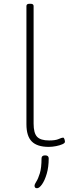

<svg xmlns="http://www.w3.org/2000/svg" viewBox="-20 -772 364 1017"><path d="M238 6Q177 6 148.5 -22.5Q120 -51 120 -114V-740Q120 -752 136 -752H142Q158 -752 158 -740V-117Q158 -67 176.5 -47.5Q195 -28 240 -28Q274 -28 290.5 -35.5Q307 -43 314 -43Q319 -43 321.5 -34.5Q324 -26 324 -21Q324 -14 310.5 -8Q297 -2 277 2Q257 6 238 6ZM176 225Q163 225 163 212Q163 204 172.5 189.5Q182 175 191 146Q200 117 200 67Q200 51 219 51Q238 51 238 67Q238 113 227.5 148.5Q217 184 202.5 204.5Q188 225 176 225Z"/></svg>

Font: Asap Semi Expanded Thin
Style: Regular
Weight: 100
Width: 6
Designer: Pablo Cosgaya
Foundry: Omnibus-Type
Version: Version 3.001; ttfautohint (v1.8.4.7-5d5b)